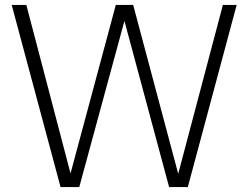

<svg xmlns="http://www.w3.org/2000/svg" viewBox="-20 -760 1009 780"><path d="M226 0 27.5 -740H87L266.5 -55.5L450.5 -740H521L704 -54L885.5 -740H941.5L743 0H667L485.5 -675L302 0Z"/></svg>

Font: Encode Sans Semi Condensed Light
Style: Regular
Weight: 300
Width: 4
Designer: Multiple Designers
Foundry: Impallari Type
Version: Version 3.000; ttfautohint (v1.8.3) -l 8 -r 50 -G 200 -x 14 